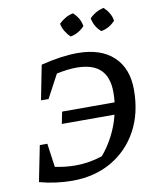

<svg xmlns="http://www.w3.org/2000/svg" viewBox="-95 -948 844 1030"><g transform="rotate(-10 327.0 -433.0)"><path d="M214 9Q173 9 127 3Q81 -3 37 -15L76 -210H117L135 -81Q191 -69 248 -69Q320 -69 393 -93Q430 -136 457.5 -189.5Q485 -243 499 -301H212L225 -366H511Q514 -394 514 -421Q514 -503 471.5 -544Q429 -585 340 -585Q295 -585 233 -572L165 -445H124L161 -633Q274 -661 360 -661Q486 -661 555.5 -596.5Q625 -532 625 -415Q625 -288 573.5 -193Q522 -98 429.5 -44.5Q337 9 214 9ZM374 -875Q411 -841 417 -798Q403 -782 382 -770Q361 -758 340 -755Q324 -770 312 -790Q300 -810 296 -832Q312 -848 332 -859.5Q352 -871 374 -875ZM541 -875Q558 -859 569.5 -839.5Q581 -820 584 -798Q569 -781 548.5 -769.5Q528 -758 507 -755Q472 -785 463 -832Q478 -848 498.5 -859.5Q519 -871 541 -875Z"/></g></svg>

Font: Piazzolla Medium
Style: Italic
Weight: 500
Italic angle: -11.3°
Designer: Juan Pablo del Peral
Foundry: Huerta Tipografica
Version: Version 1.330